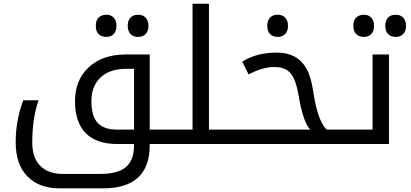

<svg xmlns="http://www.w3.org/2000/svg" viewBox="-20 -780 2225 1040"><path d="M900.9 -78.1Q905.8 -78.1 905.8 -74.2V-4.9Q905.8 0 900.9 0H791V5.9Q791 240.2 538.1 240.2H301.8Q191.9 240.2 128.4 175.3Q64.9 110.4 64.9 -9Q64.9 -128.4 106 -236.8H189Q154.8 -141.1 154.8 -6.8Q154.8 74.2 198 118.2Q241.2 162.1 319.8 162.1H522Q619.6 162.1 662.8 124.3Q706.1 86.4 706.1 6.8V0H613.8Q502.9 0 444.6 -58.6Q386.2 -117.2 386.2 -231.9Q386.2 -346.7 460.9 -415.8Q535.6 -484.9 660.2 -484.9H791V-78.1ZM706.1 -78.1V-407.2H663.1Q574.2 -407.2 524.7 -360.4Q475.1 -313.5 475.1 -232.2Q475.1 -150.9 509 -114.5Q543 -78.1 611.8 -78.1ZM769.5 -596.4Q754.9 -580.1 728.5 -580.1Q702.1 -580.1 687 -595.7Q671.9 -611.3 671.9 -640.1Q671.9 -668.9 686.8 -684.6Q701.7 -700.2 728.3 -700.2Q754.9 -700.2 769.5 -683.8Q784.2 -667.5 784.2 -640.1Q784.2 -612.8 769.5 -596.4ZM595.9 -595.7Q581.1 -580.1 556.4 -580.1Q531.7 -580.1 515.4 -594.2Q499 -608.4 499 -640.1Q499 -671.9 515.4 -686Q531.7 -700.2 556.2 -700.2Q580.6 -700.2 595.7 -684.8Q610.8 -669.4 610.8 -640.4Q610.8 -611.3 595.9 -595.7Z M891.1 0Q886.2 0 886.2 -4.9V-74.2Q886.2 -78.1 891.1 -78.1H1022.9V-759.8H1111.8V-78.1H1242.2Q1247.1 -78.1 1247.1 -74.2V-4.9Q1247.1 0 1242.2 0Z M1815.9 -78.1Q1820.8 -78.1 1820.8 -74.2V-4.9Q1820.8 0 1815.9 0H1231.9Q1227.1 0 1227.1 -4.9V-74.2Q1227.1 -78.1 1231.9 -78.1H1660.6Q1622.1 -116.7 1597.7 -261.2Q1583.5 -346.2 1555.2 -381.6Q1526.9 -417 1464.6 -417Q1402.3 -417 1326.7 -377L1292 -445.8Q1368.2 -495.1 1479.7 -495.1Q1591.3 -495.1 1640.1 -408.2Q1664.6 -365.2 1676.8 -284.2Q1699.7 -127.4 1749 -78.1ZM1525.4 -596.4Q1510.7 -580.1 1484.4 -580.1Q1458 -580.1 1442.9 -595.7Q1427.7 -611.3 1427.7 -640.1Q1427.7 -668.9 1442.6 -684.6Q1457.5 -700.2 1484.1 -700.2Q1510.7 -700.2 1525.4 -683.8Q1540 -667.5 1540 -640.1Q1540 -612.8 1525.4 -596.4Z M1806.2 0Q1801.3 0 1801.3 -4.9V-74.2Q1801.3 -78.1 1806.2 -78.1H1998V-484.9H2086.9V0ZM2164.6 -596.4Q2149.9 -580.1 2123.5 -580.1Q2097.2 -580.1 2082 -595.7Q2066.9 -611.3 2066.9 -640.1Q2066.9 -668.9 2081.8 -684.6Q2096.7 -700.2 2123.3 -700.2Q2149.9 -700.2 2164.6 -683.8Q2179.2 -667.5 2179.2 -640.1Q2179.2 -612.8 2164.6 -596.4ZM1991 -595.7Q1976.1 -580.1 1951.4 -580.1Q1926.8 -580.1 1910.4 -594.2Q1894 -608.4 1894 -640.1Q1894 -671.9 1910.4 -686Q1926.8 -700.2 1951.2 -700.2Q1975.6 -700.2 1990.7 -684.8Q2005.9 -669.4 2005.9 -640.4Q2005.9 -611.3 1991 -595.7Z"/></svg>

Font: DroidArabicKufi
Style: Regular
Weight: 400
Designer: Pascal Zoghbi
Foundry: Ascender Corporation
Version: Version 1.00